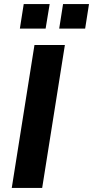

<svg xmlns="http://www.w3.org/2000/svg" viewBox="-20 -927 459 947"><path d="M38 0 150 -705H300L188 0ZM272 -786 291 -907H419L400 -786ZM78 -786 97 -907H225L205 -786Z"/></svg>

Font: Nunito Sans 7pt Condensed ExtraBold
Style: Italic
Weight: 800
Width: 3
Italic angle: -9°
Designer: Vernon Adams
Foundry: Vernon Adams
Version: Version 3.101;gftools[0.9.27]